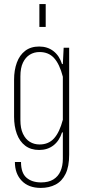

<svg xmlns="http://www.w3.org/2000/svg" viewBox="-20 -749 419 941"><path d="M180 172Q120 172 86.5 137Q53 102 53 45H83Q83 99 110 122Q137 145 181 145Q218 145 241.5 130.5Q265 116 276.5 90Q288 64 288 29V-100H284Q271 -59 242 -36.5Q213 -14 172 -14Q131 -14 103.5 -35Q76 -56 62.5 -93Q49 -130 49 -177V-358Q49 -405 62.5 -442Q76 -479 103.5 -500Q131 -521 172 -521Q213 -521 242 -498.5Q271 -476 284 -435H288L292 -515H319V9Q319 67 301.5 103Q284 139 252.5 155.5Q221 172 180 172ZM174 -41Q218 -41 245 -71Q272 -101 288 -162V-373Q272 -435 245 -464.5Q218 -494 174 -494Q147 -494 126 -481Q105 -468 92.5 -442Q80 -416 80 -375V-160Q80 -120 92.5 -93.5Q105 -67 126 -54Q147 -41 174 -41ZM173 -617V-729H204V-617Z"/></svg>

Font: Hubot Sans Condensed ExtraLight
Style: Regular
Weight: 200
Width: 3
Designer: Deni Anggara
Foundry: GitHub, Inc., Subsidiary of Microsoft Corporation
Version: Version 2.000